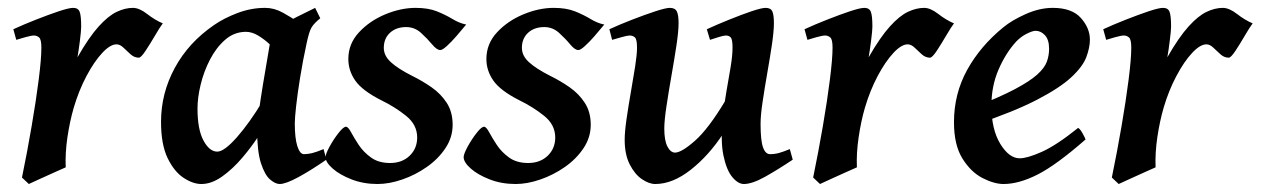

<svg xmlns="http://www.w3.org/2000/svg" viewBox="-20 -440 3139 478"><path d="M385.3 -381.8Q377.9 -372.1 366 -351.6Q354 -331.1 342.5 -313.7Q331.1 -296.4 325.7 -296.4Q314.5 -296.4 305.2 -304.7Q295.9 -313 287.4 -321.3Q278.8 -329.6 270 -329.6Q254.4 -329.6 234.4 -308.1Q214.4 -286.6 195.3 -250.7Q176.3 -214.8 163.6 -171.9Q153.8 -138.2 147.9 -98.6Q142.1 -59.1 143.6 -23.4Q134.8 -19.5 115.7 -11Q96.7 -2.4 77.9 6.1Q59.1 14.6 51.8 18.1L34.7 2Q47.9 -62 58.8 -126Q69.8 -189.9 76.4 -241.9Q83 -293.9 83 -321.3Q83 -341.8 77.4 -346.7Q71.8 -351.6 64.5 -351.6Q58.1 -351.6 43 -347.4Q27.8 -343.3 20.5 -340.8L13.2 -367.2Q38.6 -378.9 69.6 -391.1Q100.6 -403.3 126.2 -411.9Q151.9 -420.4 162.1 -420.4Q174.3 -420.4 178.2 -410.9Q182.1 -401.4 182.1 -373.5Q182.1 -364.3 179 -339.1Q175.8 -314 172.9 -297.4Q201.7 -347.7 225.8 -374.3Q250 -400.9 270.8 -410.6Q291.5 -420.4 311 -420.4Q326.7 -420.4 346.2 -405.3Q365.7 -390.1 385.3 -381.8Z M792.5 -42.5Q754.4 -16.1 722.9 1Q691.4 18.1 676.3 18.1Q665.5 18.1 652.3 6.8Q639.2 -4.4 629.6 -33.9Q620.1 -63.5 620.1 -118.2Q620.1 -131.3 624.5 -162.8Q628.9 -194.3 635 -231.7Q641.1 -269 646.7 -300.8Q652.3 -332.5 654.3 -345.7Q657.2 -359.4 676.3 -372.8Q695.3 -386.2 720 -398.4Q744.6 -410.6 764.6 -420.4L777.3 -394.5Q762.2 -382.3 755.9 -372.1Q749.5 -361.8 743.2 -331.5Q733.9 -288.6 727.3 -247.8Q720.7 -207 717.3 -176.5Q713.9 -146 713.9 -132.8Q713.9 -96.2 720.2 -76.2Q726.6 -56.2 736.8 -56.2Q746.1 -56.2 757.1 -58.8Q768.1 -61.5 785.6 -68.8ZM750 -371.6Q737.3 -362.8 727.3 -344.7Q717.3 -326.7 709 -311.8Q700.7 -296.9 692.9 -296.9Q687 -296.9 676.5 -306.4Q666 -315.9 652.3 -328.9Q638.7 -341.8 623 -351.3Q607.4 -360.8 591.8 -360.8Q562.5 -360.4 540.3 -340.8Q518.1 -321.3 502.7 -291.5Q487.3 -261.7 479.5 -229.2Q471.7 -196.8 471.7 -169.9Q471.7 -117.7 486.6 -90.1Q501.5 -62.5 521 -62.5Q538.1 -62.5 569.6 -98.1Q601.1 -133.8 633.8 -188L624.5 -102.5Q606.9 -75.2 583.3 -47.4Q559.6 -19.5 533.2 -0.7Q506.8 18.1 481.4 18.1Q460.4 18.1 437 2.7Q413.6 -12.7 397.2 -46.6Q380.9 -80.6 380.9 -136.7Q380.9 -208 415.3 -271.2Q449.7 -334.5 513.2 -377.9Q537.1 -394.5 571 -407.5Q605 -420.4 640.1 -420.4Q662.6 -420.4 683.8 -408.7Q705.1 -397 722.2 -385Q739.3 -373 750 -371.6Z M1140.6 -378.9Q1129.9 -365.7 1116.9 -350.8Q1104 -335.9 1092.8 -325.7Q1081.5 -315.4 1076.2 -315.4Q1067.4 -315.4 1055.7 -329.6Q1043.9 -343.8 1028.1 -358.2Q1012.2 -372.6 991.2 -372.6Q966.3 -372.6 950.9 -358.4Q935.5 -344.2 935.5 -320.8Q935.5 -301.3 953.1 -285.2Q970.7 -269 1006.3 -251Q1031.2 -238.8 1054.4 -222.7Q1077.6 -206.5 1092.3 -183.8Q1106.9 -161.1 1106.9 -129.4Q1106.9 -98.1 1089.1 -71.3Q1071.3 -44.4 1042.7 -24.4Q1014.2 -4.4 981.7 6.8Q949.2 18.1 919.9 18.1Q884.8 18.1 855.2 6.6Q825.7 -4.9 808.1 -20.5Q790.5 -36.1 790.5 -48.8Q790.5 -56.6 800.5 -75Q810.5 -93.3 822.8 -108.9Q835 -124.5 841.3 -124.5Q846.7 -124.5 854 -110.8Q861.3 -97.2 873 -79.3Q884.8 -61.5 903.6 -47.9Q922.4 -34.2 951.2 -34.2Q981 -34.2 999.8 -52.2Q1018.6 -70.3 1018.6 -97.7Q1018.6 -129.4 991 -151.6Q963.4 -173.8 929.2 -190.4Q881.8 -214.4 864.5 -239.3Q847.2 -264.2 847.2 -293Q847.2 -331.1 873.8 -359.6Q900.4 -388.2 939.2 -404.3Q978 -420.4 1014.6 -420.4Q1046.4 -420.4 1068.1 -411.6Q1089.8 -402.8 1106.7 -392.6Q1123.5 -382.3 1140.6 -378.9Z M1484.4 -378.9Q1473.6 -365.7 1460.7 -350.8Q1447.8 -335.9 1436.5 -325.7Q1425.3 -315.4 1419.9 -315.4Q1411.1 -315.4 1399.4 -329.6Q1387.7 -343.8 1371.8 -358.2Q1356 -372.6 1335 -372.6Q1310.1 -372.6 1294.7 -358.4Q1279.3 -344.2 1279.3 -320.8Q1279.3 -301.3 1296.9 -285.2Q1314.5 -269 1350.1 -251Q1375 -238.8 1398.2 -222.7Q1421.4 -206.5 1436 -183.8Q1450.7 -161.1 1450.7 -129.4Q1450.7 -98.1 1432.9 -71.3Q1415 -44.4 1386.5 -24.4Q1357.9 -4.4 1325.4 6.8Q1293 18.1 1263.7 18.1Q1228.5 18.1 1199 6.6Q1169.4 -4.9 1151.9 -20.5Q1134.3 -36.1 1134.3 -48.8Q1134.3 -56.6 1144.3 -75Q1154.3 -93.3 1166.5 -108.9Q1178.7 -124.5 1185.1 -124.5Q1190.4 -124.5 1197.8 -110.8Q1205.1 -97.2 1216.8 -79.3Q1228.5 -61.5 1247.3 -47.9Q1266.1 -34.2 1294.9 -34.2Q1324.7 -34.2 1343.5 -52.2Q1362.3 -70.3 1362.3 -97.7Q1362.3 -129.4 1334.7 -151.6Q1307.1 -173.8 1272.9 -190.4Q1225.6 -214.4 1208.3 -239.3Q1190.9 -264.2 1190.9 -293Q1190.9 -331.1 1217.5 -359.6Q1244.1 -388.2 1283 -404.3Q1321.8 -420.4 1358.4 -420.4Q1390.1 -420.4 1411.9 -411.6Q1433.6 -402.8 1450.4 -392.6Q1467.3 -382.3 1484.4 -378.9Z M1953.6 -42.5Q1918 -18.6 1885.3 -0.2Q1852.5 18.1 1832 18.1Q1817.4 18.1 1803 0.7Q1788.6 -16.6 1781 -53.2Q1773.4 -89.8 1779.8 -147.9Q1782.2 -177.2 1788.1 -210Q1793.9 -242.7 1798.8 -272.2Q1803.7 -301.8 1803.7 -321.3Q1803.7 -341.8 1799.3 -346.7Q1794.9 -351.6 1787.1 -351.6Q1781.7 -351.6 1769.3 -347.7Q1756.8 -343.8 1747.6 -340.8L1739.7 -367.2Q1765.1 -378.9 1795.4 -391.1Q1825.7 -403.3 1850.8 -411.9Q1876 -420.4 1886.2 -420.4Q1898.9 -420.4 1902.8 -411.6Q1906.7 -402.8 1906.7 -382.3Q1906.7 -362.8 1901.9 -329.8Q1897 -296.9 1890.4 -259.3Q1883.8 -221.7 1878.7 -187.5Q1873.5 -153.3 1873.5 -131.3Q1873.5 -90.3 1879.6 -73.2Q1885.7 -56.2 1897 -56.2Q1908.7 -56.2 1919.2 -59.1Q1929.7 -62 1946.3 -68.8ZM1786.1 -189.9 1780.8 -107.9Q1745.1 -53.2 1700 -17.6Q1654.8 18.1 1611.3 18.1Q1595.7 18.1 1577.9 5.9Q1560.1 -6.3 1547.6 -31Q1535.2 -55.7 1535.2 -91.8Q1535.2 -111.8 1539.8 -143.6Q1544.4 -175.3 1550.5 -210.2Q1556.6 -245.1 1561.3 -274.9Q1565.9 -304.7 1565.9 -321.3Q1565.9 -341.8 1560.8 -346.7Q1555.7 -351.6 1547.4 -351.6Q1542 -351.6 1528.3 -347.7Q1514.6 -343.8 1503.9 -340.8L1497.1 -367.2Q1522.5 -378.9 1554 -391.1Q1585.4 -403.3 1611.6 -411.9Q1637.7 -420.4 1647.5 -420.4Q1660.6 -420.4 1665 -411.6Q1669.4 -402.8 1669.4 -382.3Q1669.4 -362.8 1664.1 -327.1Q1658.7 -291.5 1651.6 -251.2Q1644.5 -210.9 1639.2 -175.3Q1633.8 -139.6 1633.8 -120.1Q1633.8 -90.3 1641.6 -75.2Q1649.4 -60.1 1660.6 -60.1Q1676.8 -60.1 1710.4 -89.8Q1744.1 -119.6 1786.1 -189.9Z M2355 -381.8Q2347.7 -372.1 2335.7 -351.6Q2323.7 -331.1 2312.3 -313.7Q2300.8 -296.4 2295.4 -296.4Q2284.2 -296.4 2274.9 -304.7Q2265.6 -313 2257.1 -321.3Q2248.5 -329.6 2239.7 -329.6Q2224.1 -329.6 2204.1 -308.1Q2184.1 -286.6 2165 -250.7Q2146 -214.8 2133.3 -171.9Q2123.5 -138.2 2117.7 -98.6Q2111.8 -59.1 2113.3 -23.4Q2104.5 -19.5 2085.4 -11Q2066.4 -2.4 2047.6 6.1Q2028.8 14.6 2021.5 18.1L2004.4 2Q2017.6 -62 2028.6 -126Q2039.6 -189.9 2046.1 -241.9Q2052.7 -293.9 2052.7 -321.3Q2052.7 -341.8 2047.1 -346.7Q2041.5 -351.6 2034.2 -351.6Q2027.8 -351.6 2012.7 -347.4Q1997.6 -343.3 1990.2 -340.8L1982.9 -367.2Q2008.3 -378.9 2039.3 -391.1Q2070.3 -403.3 2095.9 -411.9Q2121.6 -420.4 2131.8 -420.4Q2144 -420.4 2147.9 -410.9Q2151.9 -401.4 2151.9 -373.5Q2151.9 -364.3 2148.7 -339.1Q2145.5 -314 2142.6 -297.4Q2171.4 -347.7 2195.6 -374.3Q2219.7 -400.9 2240.5 -410.6Q2261.2 -420.4 2280.8 -420.4Q2296.4 -420.4 2315.9 -405.3Q2335.4 -390.1 2355 -381.8Z M2693.4 -341.3Q2693.4 -321.8 2684.6 -298.1Q2675.8 -274.4 2647.2 -247.8Q2618.7 -221.2 2561.8 -191.7Q2504.9 -162.1 2409.2 -129.9L2405.8 -173.3Q2469.2 -198.2 2506.6 -218Q2543.9 -237.8 2562.3 -254.4Q2580.6 -271 2586.2 -286.4Q2591.8 -301.8 2591.8 -318.4Q2591.8 -341.3 2581.5 -352.3Q2571.3 -363.3 2558.1 -363.3Q2550.8 -363.3 2536.4 -356.2Q2522 -349.1 2509.8 -336.4Q2483.9 -308.1 2466.1 -267.1Q2448.2 -226.1 2448.2 -176.8Q2448.2 -118.2 2470.2 -82Q2492.2 -45.9 2518.6 -45.9Q2537.6 -45.9 2573.7 -62Q2609.9 -78.1 2664.1 -121.6Q2669.4 -118.7 2675.5 -107.4Q2681.6 -96.2 2682.6 -92.8Q2609.4 -28.8 2563 -5.4Q2516.6 18.1 2478.5 18.1Q2455.1 18.1 2426 3.2Q2397 -11.7 2376 -45.4Q2355 -79.1 2355 -135.7Q2355 -206.5 2387.9 -266.1Q2420.9 -325.7 2478 -372.1Q2498.5 -389.2 2533.2 -404.8Q2567.9 -420.4 2601.1 -420.4Q2648.4 -420.4 2670.9 -395.3Q2693.4 -370.1 2693.4 -341.3Z M3098.6 -381.8Q3091.3 -372.1 3079.3 -351.6Q3067.4 -331.1 3055.9 -313.7Q3044.4 -296.4 3039.1 -296.4Q3027.8 -296.4 3018.6 -304.7Q3009.3 -313 3000.7 -321.3Q2992.2 -329.6 2983.4 -329.6Q2967.8 -329.6 2947.8 -308.1Q2927.7 -286.6 2908.7 -250.7Q2889.6 -214.8 2877 -171.9Q2867.2 -138.2 2861.3 -98.6Q2855.5 -59.1 2856.9 -23.4Q2848.1 -19.5 2829.1 -11Q2810.1 -2.4 2791.3 6.1Q2772.5 14.6 2765.1 18.1L2748 2Q2761.2 -62 2772.2 -126Q2783.2 -189.9 2789.8 -241.9Q2796.4 -293.9 2796.4 -321.3Q2796.4 -341.8 2790.8 -346.7Q2785.2 -351.6 2777.8 -351.6Q2771.5 -351.6 2756.3 -347.4Q2741.2 -343.3 2733.9 -340.8L2726.6 -367.2Q2752 -378.9 2783 -391.1Q2814 -403.3 2839.6 -411.9Q2865.2 -420.4 2875.5 -420.4Q2887.7 -420.4 2891.6 -410.9Q2895.5 -401.4 2895.5 -373.5Q2895.5 -364.3 2892.3 -339.1Q2889.2 -314 2886.2 -297.4Q2915 -347.7 2939.2 -374.3Q2963.4 -400.9 2984.1 -410.6Q3004.9 -420.4 3024.4 -420.4Q3040 -420.4 3059.6 -405.3Q3079.1 -390.1 3098.6 -381.8Z"/></svg>

Font: Dai Banna SIL Medium
Style: Italic
Weight: 500
Italic angle: -11°
Designer: Victor Gaultney
Foundry: SIL International
Version: Version 4.000